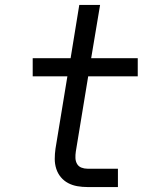

<svg xmlns="http://www.w3.org/2000/svg" viewBox="-20 -755 640 775"><path d="M333 0Q312 0 292 -3.5Q272 -7 255 -16Q238 -25 225.5 -40Q213 -55 207 -74Q201 -93 201 -113.5Q201 -134 204 -155L252 -447H112V-520H265L300 -735H384L348 -520H536V-447H336L286 -143Q284 -130 284.5 -117Q285 -104 291 -93.5Q297 -83 308.5 -78.5Q320 -74 333 -74H456V0Z"/></svg>

Font: Iosevka SS04 Extended Oblique
Style: Regular
Weight: 400
Width: 7
Italic angle: -9°
Monospace: yes
Designer: Belleve Invis
Foundry: Belleve Invis
Version: Version 19.0.0; ttfautohint (v1.8.4)